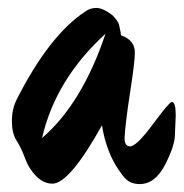

<svg xmlns="http://www.w3.org/2000/svg" viewBox="-20 -498 463 484"><path d="M112 -35Q81 -35 56 -73Q49 -83 41 -104.5Q33 -126 21.5 -144Q10 -162 10 -192.5Q10 -223 22 -247Q104 -409 195 -469Q207 -478 223 -478Q239 -478 263 -460Q277 -446 280 -436Q285 -414 285 -409Q320 -397 320 -365Q320 -343 308 -265.5Q296 -188 294 -150Q294 -129 308 -129Q324 -129 365.5 -185Q407 -241 413 -241Q423 -241 423 -208L421 -159Q421 -131 396 -82.5Q371 -34 332 -34Q308 -34 294 -50Q289 -55 279 -70Q248 -115 237 -182Q155 -35 112 -35ZM86 -150Q187 -237 246 -413Q120 -298 86 -150Z"/></svg>

Font: Zhi Mang Xing
Style: Regular
Weight: 400
Designer: ZhongQi
Foundry: ZhongQi
Version: Version 2.001